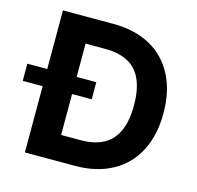

<svg xmlns="http://www.w3.org/2000/svg" viewBox="-142 -815 947 923"><g transform="rotate(15 331.0 -353.5)"><path d="M125.3 0V-126.2H302.5Q371.3 -126.2 416.5 -150.6Q461.8 -174.9 484.9 -225.4Q507.9 -275.9 507.9 -353.9Q507.9 -432.1 485.1 -482.6Q462.2 -533.1 417 -556.9Q371.8 -580.8 303.5 -580.8H121.9V-707H311.1Q417.5 -707 494.8 -664.8Q572.1 -622.5 613.4 -542.9Q654.7 -463.3 654.7 -353.9Q654.7 -244.1 613.2 -164.6Q571.7 -85 493.8 -42.5Q415.9 0 308.9 0ZM206.4 0H59.9V-707H206.4ZM-39.1 -415.1H304.1V-329.7H-39.1Z"/></g></svg>

Font: Pretendard JP Variable
Style: Regular
Weight: 400
Designer: Base glyphs from Inter by Rasmus Andersson; Hangul glyphs from Noto Sans CJK(Source Han Sans) by Jang Soo-young and Kang
Foundry: Kil Hyung-jin
Version: Version 1.307;Glyphs 3.2 (3192)